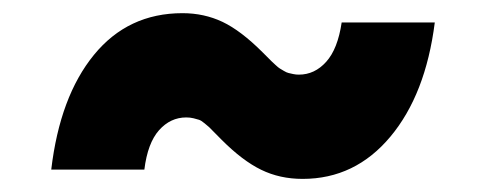

<svg xmlns="http://www.w3.org/2000/svg" viewBox="-20 -442 733 293"><path d="M58.2 -183.2Q71.4 -294.7 123.4 -358.3Q175.4 -421.9 258.5 -421.9Q291.5 -421.9 319.6 -408.6Q347.7 -395.2 380.7 -362.2Q382.1 -360.8 387.6 -355.3Q393.1 -349.8 394.5 -348.4Q396 -346.9 400.4 -342.9Q404.8 -338.8 407 -337.5Q409.1 -336.3 413.2 -333.8Q417.3 -331.3 420.3 -330.6Q423.3 -329.9 427.4 -329Q431.5 -328.1 436.1 -328.1Q460.2 -328.1 477.8 -347.7Q495.4 -367.2 501.4 -407.7H643.5Q629.6 -297.9 575.8 -233.5Q522 -169 441.8 -169Q407 -169 378.6 -182.9Q350.1 -196.7 318.2 -228.7Q315.3 -231.5 308.2 -238.8Q301.1 -246.1 299.2 -247.9Q297.2 -249.6 292.1 -253.9Q286.9 -258.2 283.7 -259.2Q280.5 -260.3 275.4 -261.5Q270.2 -262.8 264.2 -262.8Q240.1 -262.8 222.7 -243.3Q205.3 -223.7 200.3 -183.2Z"/></svg>

Font: Karasuma Gothic
Style: Italic
Weight: 900
Italic angle: -9.39999°
Designer: Rasmus Andersson / Ryoko Nishizuka
Foundry: Genbu
Version: Version 1.00